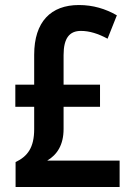

<svg xmlns="http://www.w3.org/2000/svg" viewBox="-20 -744 529 764"><path d="M294 -724C183 -724 116 -658 116 -526V-407H41V-319H116V-230C116 -157 90 -122 42 -99V0H456V-105H168C208 -129 233 -168 233 -231V-319H378V-407H233V-525C233 -593 257 -621 302 -621C336 -621 371 -610 408 -590L445 -683C400 -709 350 -724 294 -724Z"/></svg>

Font: Noto Sans Thai Cond SemBd
Style: Regular
Weight: 600
Width: 3
Designer: Monotype Design Team
Foundry: Monotype Imaging Inc.
Version: Version 2.002